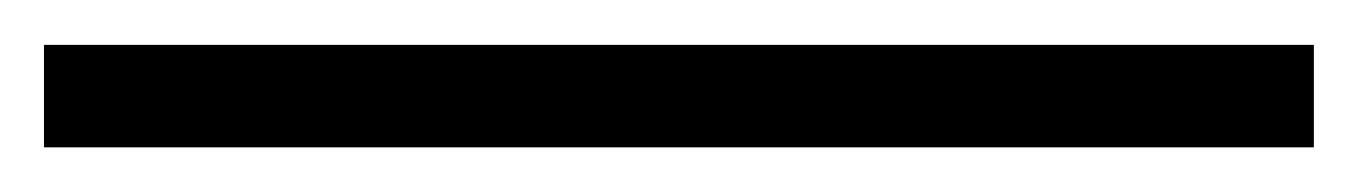

<svg xmlns="http://www.w3.org/2000/svg" viewBox="-28 -775 609 86"><path d="M560.5 -754.9V-709H-8.3V-754.9Z"/></svg>

Font: Arimo
Style: Regular
Weight: 400
Designer: Steve Matteson
Foundry: Monotype Imaging Inc.
Version: Version 1.33